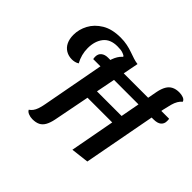

<svg xmlns="http://www.w3.org/2000/svg" viewBox="-176 -936 1201 1201"><g transform="rotate(45 425.0 -335.5)"><path d="M558 7 675 -622Q682 -656 694.5 -677.5Q707 -699 727.5 -709.5Q748 -720 777 -720Q796 -720 812.5 -714Q829 -708 834 -694Q821 -683 811.5 -667Q802 -651 795.5 -627.5Q789 -604 782 -571L676 -7ZM246 49Q227 49 210 42Q193 35 188 23Q200 15 209 3Q218 -9 224.5 -27.5Q231 -46 236 -73L320 -523Q329 -570 347 -599.5Q365 -629 394.5 -643.5Q424 -658 467 -660L348 -51Q341 -16 328.5 6.5Q316 29 296 39Q276 49 246 49ZM156 -390Q126 -390 102.5 -404Q79 -418 66.5 -444Q54 -470 54 -506Q54 -554 78 -599Q102 -644 151 -673.5Q200 -703 276 -703Q307 -703 334 -697.5Q361 -692 384.5 -683.5Q408 -675 428.5 -668.5Q449 -662 467 -660L371 -629L369 -634Q361 -640 345.5 -645Q330 -650 300 -650Q237 -650 206.5 -611Q176 -572 176 -510Q176 -482 183 -455Q190 -428 204 -403Q193 -396 180.5 -393Q168 -390 156 -390ZM362 -290 373 -360H665L652 -290ZM249 -486Q248 -491 247.5 -496.5Q247 -502 247 -505Q247 -531 264 -544.5Q281 -558 308 -558H848Q850 -553 850 -547.5Q850 -542 850 -537Q850 -514 833.5 -500Q817 -486 782 -486Z"/></g></svg>

Font: Sansita Swashed Light
Style: Regular
Weight: 400
Version: Version 1.003